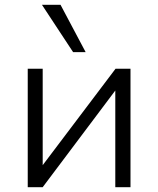

<svg xmlns="http://www.w3.org/2000/svg" viewBox="-20 -776 656 796"><path d="M95 0V-491H157V-78H147L459 -491H521V0H458V-414H468L157 0ZM283 -560 154 -756H231L335 -560Z"/></svg>

Font: Nunito Sans 9pt Light
Style: Regular
Weight: 300
Version: Version 3.101;gftools[0.9.27]